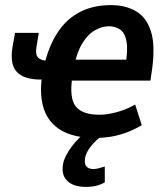

<svg xmlns="http://www.w3.org/2000/svg" viewBox="-20 -531 660 753"><path d="M356 10Q271 10 220.5 -19.5Q170 -49 152 -104Q134 -159 145 -234L156 -219H139Q74 -219 46 -249Q18 -279 29 -346L39 -402H132L123 -346Q118 -316 130 -304.5Q142 -293 168 -293H188L152 -270Q171 -351 206.5 -404.5Q242 -458 294.5 -484.5Q347 -511 414 -511Q473 -511 514 -486.5Q555 -462 572 -408Q589 -354 577 -263L570 -215H242L264 -230Q251 -148 276.5 -114.5Q302 -81 370 -81Q400 -81 437.5 -91Q475 -101 510 -121L536 -40Q504 -21 472.5 -10Q441 1 412 5.5Q383 10 356 10ZM407 -428Q380 -428 352 -412Q324 -396 302.5 -360.5Q281 -325 269 -266L258 -297H490L472 -274Q482 -335 476.5 -367.5Q471 -400 452.5 -414Q434 -428 407 -428ZM316 202Q266 202 241.5 176Q217 150 230 100Q243 64 274 28Q305 -8 351 -37L380 0Q371 8 357.5 20Q344 32 332.5 48Q321 64 315 82Q309 109 318 120.5Q327 132 346 132Q356 132 367 129Q378 126 391 122V184Q376 193 358 197.5Q340 202 316 202Z"/></svg>

Font: Nunito Sans 7pt Condensed
Style: Bold Italic
Weight: 700
Width: 3
Italic angle: -9°
Designer: Vernon Adams
Foundry: Vernon Adams
Version: Version 3.101;gftools[0.9.27]